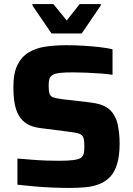

<svg xmlns="http://www.w3.org/2000/svg" viewBox="-20 -919 656 947"><path d="M323 8Q283 8 236.5 6Q190 4 145.5 0Q101 -4 66 -8V-137Q103 -134 140.5 -131Q178 -128 212 -127Q246 -126 269 -126Q317 -126 342 -129.5Q367 -133 379 -140Q387 -147 390.5 -155Q394 -163 395 -174Q396 -185 396 -199Q396 -220 393.5 -232.5Q391 -245 383.5 -252Q376 -259 361 -262.5Q346 -266 322 -269L181 -287Q140 -292 114 -307.5Q88 -323 73 -349Q58 -375 52 -410.5Q46 -446 46 -490Q46 -558 66 -598.5Q86 -639 121.5 -660.5Q157 -682 204.5 -689Q252 -696 308 -696Q348 -696 391 -693.5Q434 -691 472 -686.5Q510 -682 535 -676V-550Q510 -554 476.5 -556.5Q443 -559 407 -560.5Q371 -562 339 -562Q300 -562 277 -559.5Q254 -557 241 -550Q227 -542 223.5 -529Q220 -516 220 -496Q220 -471 224 -457.5Q228 -444 242 -439Q256 -434 285 -430L422 -414Q450 -411 473.5 -404Q497 -397 516.5 -382Q536 -367 549 -339Q556 -326 560 -307.5Q564 -289 567 -265Q570 -241 570 -211Q570 -152 558 -111.5Q546 -71 524 -47.5Q502 -24 471 -11.5Q440 1 402.5 4.5Q365 8 323 8ZM234 -754 140 -892V-899H243L309 -818L373 -899H477V-892L383 -754Z"/></svg>

Font: Saira Thin
Style: Bold
Weight: 700
Version: Version 1.101